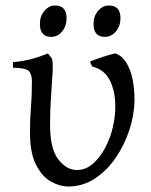

<svg xmlns="http://www.w3.org/2000/svg" viewBox="-20 -663 548 698"><path d="M89 -181Q89 -232 92.5 -272.5Q96 -313 96 -367Q96 -394 84.5 -405Q73 -416 27 -417V-437Q91 -442 154 -469L169 -450Q173 -434 171 -397Q169 -360 165.5 -311.5Q162 -263 162 -209Q162 -122 192 -83.5Q222 -45 259 -45Q292 -45 318 -68Q344 -91 362.5 -126Q381 -161 390 -200Q399 -239 399 -271Q400 -330 379.5 -370.5Q359 -411 315 -421L307 -439Q325 -447 353 -456Q381 -465 399 -469Q431 -459 450 -414Q469 -369 469 -297Q468 -245 450.5 -191Q433 -137 401 -90Q369 -43 325 -14Q281 15 229 15Q197 15 165 -3Q133 -21 111 -64Q89 -107 89 -181ZM166 -529Q125 -529 125 -576Q125 -604 141.5 -623.5Q158 -643 180 -643Q222 -643 222 -597Q222 -569 206 -549Q190 -529 166 -529ZM361 -529Q320 -529 320 -576Q320 -604 336.5 -623.5Q353 -643 376 -643Q418 -643 418 -597Q418 -569 401.5 -549Q385 -529 361 -529Z"/></svg>

Font: ChillKai
Style: Regular
Weight: 400
Designer: ChillType
Foundry: 寒蝉字型
Version: Version 2.000